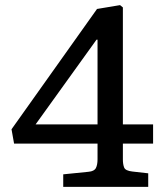

<svg xmlns="http://www.w3.org/2000/svg" viewBox="-20 -730 658 750"><path d="M227 0V-49L326 -59Q348 -61 354.5 -73.5Q361 -86 361 -108V-169H35L25 -225L359 -695L449 -710L460 -701V-244H578V-169H460V-107Q460 -88 465 -75.5Q470 -63 497 -60L559 -53V0ZM119 -244H361V-575H357Z"/></svg>

Font: Literata 7pt
Style: Regular
Weight: 400
Designer: Latin by Veronika Burian and Jose Scaglione. Greek by Irene Vlachou. Cyrillic by Vera Evstafieva.
Foundry: TypeTogether
Version: Version 3.002